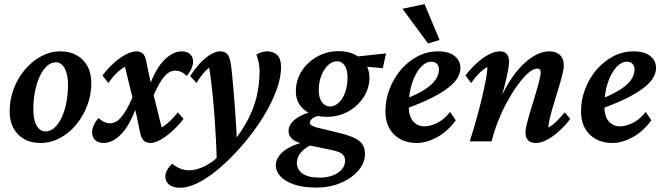

<svg xmlns="http://www.w3.org/2000/svg" viewBox="-20 -681 3190 925"><path d="M173.8 7.8Q129.9 7.8 96.7 -10.7Q63.5 -29.3 44.9 -63.5Q26.4 -97.7 26.4 -144.5Q26.4 -200.2 45.9 -252.4Q65.4 -304.7 99.6 -345.2Q133.8 -385.7 178.2 -409.7Q222.7 -433.6 271.5 -433.6Q315.4 -433.6 349.1 -415Q382.8 -396.5 401.4 -362.3Q419.9 -328.1 419.9 -280.3Q419.9 -224.6 400.4 -172.9Q380.9 -121.1 346.7 -80.1Q312.5 -39.1 268.1 -15.6Q223.6 7.8 173.8 7.8ZM199.2 -47.9Q222.7 -47.9 242.7 -65.9Q262.7 -84 277.3 -115.2Q292 -146.5 299.8 -187.5Q307.6 -228.5 307.6 -273.4Q307.6 -322.3 291.5 -351.6Q275.4 -380.9 250 -380.9Q225.6 -380.9 205.6 -362.3Q185.5 -343.8 170.9 -312Q156.2 -280.3 148.4 -239.7Q140.6 -199.2 140.6 -154.3Q140.6 -103.5 156.7 -75.7Q172.9 -47.9 199.2 -47.9Z M706.1 7.8Q684.6 7.8 672.4 -3.9Q660.2 -15.6 655.3 -40Q639.6 -120.1 621.1 -199.2Q602.5 -278.3 582 -359.4Q540 -335.9 502 -281.2L473.6 -317.4Q498 -349.6 526.9 -376Q555.7 -402.3 585 -418Q614.3 -433.6 637.7 -433.6Q654.3 -433.6 666.5 -424.3Q678.7 -415 683.6 -389.6Q700.2 -306.6 719.2 -227.1Q738.3 -147.5 758.8 -66.4Q778.3 -78.1 797.9 -96.7Q817.4 -115.2 836.9 -139.6L864.3 -108.4Q839.8 -76.2 810.5 -49.8Q781.2 -23.4 753.4 -7.8Q725.6 7.8 706.1 7.8ZM479.5 7.8Q453.1 7.8 438.5 -5.9Q423.8 -19.5 423.8 -43.9Q423.8 -60.5 432.6 -79.6Q441.4 -98.6 455.1 -112.3Q471.7 -96.7 485.4 -91.8Q499 -86.9 509.8 -86.9Q525.4 -86.9 542 -96.7Q558.6 -106.4 579.1 -136.7Q599.6 -167 625 -228.5L649.4 -201.2Q613.3 -88.9 569.3 -40.5Q525.4 7.8 479.5 7.8ZM709 -197.3 684.6 -224.6Q720.7 -336.9 765.1 -385.3Q809.6 -433.6 855.5 -433.6Q880.9 -433.6 895.5 -420.4Q910.2 -407.2 910.2 -383.8Q910.2 -367.2 901.4 -348.6Q892.6 -330.1 878.9 -315.4Q862.3 -332 848.6 -336.4Q835 -340.8 824.2 -340.8Q812.5 -340.8 800.3 -335.4Q788.1 -330.1 773.9 -314.9Q759.8 -299.8 744.1 -271.5Q728.5 -243.2 709 -197.3Z M848.6 223.6Q812.5 223.6 794.4 208Q776.4 192.4 776.4 170.9Q776.4 154.3 785.2 138.2Q793.9 122.1 809.6 107.4Q825.2 121.1 846.2 130.4Q867.2 139.6 892.6 139.6Q925.8 139.6 968.3 118.7Q1010.7 97.7 1059.6 46.9L1098.6 9.8Q1146.5 -50.8 1175.3 -106.4Q1204.1 -162.1 1217.3 -219.2Q1230.5 -276.4 1230.5 -339.8Q1230.5 -362.3 1225.6 -383.8Q1220.7 -405.3 1214.8 -418Q1226.6 -424.8 1240.2 -429.2Q1253.9 -433.6 1267.6 -433.6Q1296.9 -433.6 1315.4 -416Q1334 -398.4 1334 -358.4Q1334 -311.5 1315.9 -258.3Q1297.9 -205.1 1266.6 -149.4Q1235.4 -93.8 1195.3 -40.5Q1155.3 12.7 1111.3 58.6Q1076.2 95.7 1041 126Q1005.9 156.2 971.7 178.2Q937.5 200.2 906.2 211.9Q875 223.6 848.6 223.6ZM1024.4 102.5Q1023.4 50.8 1020.5 -5.4Q1017.6 -61.5 1013.7 -116.2Q1009.8 -170.9 1004.9 -218.8Q1000 -266.6 995.6 -302.2Q991.2 -337.9 987.3 -355.5Q955.1 -329.1 926.8 -281.2L896.5 -314.5Q919.9 -351.6 945.3 -377.9Q970.7 -404.3 995.1 -418.9Q1019.5 -433.6 1039.1 -433.6Q1062.5 -433.6 1074.2 -421.4Q1085.9 -409.2 1090.8 -378.9Q1093.8 -364.3 1097.2 -331.1Q1100.6 -297.9 1104.5 -253.4Q1108.4 -209 1111.8 -160.2Q1115.2 -111.3 1118.2 -64.9Q1121.1 -18.6 1122.1 17.6Z M1503.9 222.7Q1439.5 222.7 1396 207.5Q1352.5 192.4 1330.6 168Q1308.6 143.6 1308.6 116.2Q1308.6 82 1340.3 52.7Q1372.1 23.4 1437.5 4.9L1483.4 15.6Q1448.2 31.2 1429.2 54.2Q1410.2 77.1 1410.2 104.5Q1410.2 134.8 1437 154.8Q1463.9 174.8 1520.5 174.8Q1555.7 174.8 1583.5 164.1Q1611.3 153.3 1627 134.8Q1642.6 116.2 1642.6 92.8Q1642.6 70.3 1625.5 58.6Q1608.4 46.9 1560.5 38.1L1457 16.6L1447.3 12.7Q1410.2 6.8 1390.1 -9.3Q1370.1 -25.4 1370.1 -49.8Q1370.1 -81.1 1403.8 -107.4Q1437.5 -133.8 1502 -147.5L1520.5 -124Q1501 -121.1 1486.8 -111.3Q1472.7 -101.6 1472.7 -89.8Q1472.7 -82 1480.5 -77.1Q1488.3 -72.3 1503.9 -67.4L1616.2 -40Q1682.6 -24.4 1710.4 -2.4Q1738.3 19.5 1738.3 61.5Q1738.3 103.5 1706.5 140.6Q1674.8 177.7 1621.6 200.2Q1568.4 222.7 1503.9 222.7ZM1555.7 -118.2Q1487.3 -118.2 1446.3 -151.4Q1405.3 -184.6 1405.3 -241.2Q1405.3 -293.9 1433.1 -337.9Q1460.9 -381.8 1508.3 -408.2Q1555.7 -434.6 1612.3 -434.6Q1656.2 -434.6 1689.5 -418Q1722.7 -401.4 1741.2 -373Q1759.8 -344.7 1759.8 -307.6Q1759.8 -255.9 1731.9 -212.9Q1704.1 -169.9 1657.7 -144Q1611.3 -118.2 1555.7 -118.2ZM1569.3 -168Q1592.8 -168 1612.3 -186.5Q1631.8 -205.1 1643.1 -236.8Q1654.3 -268.6 1654.3 -307.6Q1654.3 -344.7 1640.6 -365.2Q1627 -385.7 1604.5 -385.7Q1580.1 -385.7 1560.1 -366.7Q1540 -347.7 1527.8 -315.9Q1515.6 -284.2 1515.6 -246.1Q1515.6 -209 1531.2 -188.5Q1546.9 -168 1569.3 -168ZM1824.2 -352.5 1706.1 -363.3 1676.8 -406.2 1839.8 -423.8Z M1988.3 7.8Q1919.9 7.8 1878.4 -33.2Q1836.9 -74.2 1836.9 -144.5Q1836.9 -201.2 1856.9 -252.9Q1877 -304.7 1911.6 -345.2Q1946.3 -385.7 1992.2 -409.7Q2038.1 -433.6 2089.8 -433.6Q2143.6 -433.6 2170.9 -410.6Q2198.2 -387.7 2198.2 -354.5Q2198.2 -331.1 2185.1 -307.6Q2171.9 -284.2 2142.1 -260.3Q2112.3 -236.3 2061.5 -210.4Q2010.7 -184.6 1935.5 -157.2V-205.1Q1992.2 -227.5 2027.3 -250.5Q2062.5 -273.4 2078.6 -297.4Q2094.7 -321.3 2094.7 -346.7Q2094.7 -363.3 2085 -373.5Q2075.2 -383.8 2057.6 -383.8Q2031.2 -383.8 2006.3 -356.4Q1981.4 -329.1 1965.3 -280.8Q1949.2 -232.4 1949.2 -168.9Q1949.2 -121.1 1970.2 -96.7Q1991.2 -72.3 2025.4 -72.3Q2049.8 -72.3 2083.5 -87.4Q2117.2 -102.5 2148.4 -141.6L2175.8 -101.6Q2135.7 -46.9 2085 -19.5Q2034.2 7.8 1988.3 7.8ZM2042 -471.7 1918.9 -638.7 2025.4 -661.1 2097.7 -488.3Z M2561.5 7.8Q2537.1 7.8 2524.4 -4.9Q2511.7 -17.6 2511.7 -42Q2511.7 -57.6 2519 -87.4Q2526.4 -117.2 2537.6 -153.8Q2548.8 -190.4 2559.6 -226.1Q2570.3 -261.7 2577.6 -290.5Q2585 -319.3 2585 -332Q2585 -350.6 2567.4 -350.6Q2549.8 -350.6 2525.9 -330.1Q2502 -309.6 2476.1 -274.4Q2450.2 -239.3 2425.3 -194.3Q2400.4 -149.4 2380.4 -99.1Q2360.4 -48.8 2348.6 0H2243.2Q2257.8 -45.9 2272.9 -98.6Q2288.1 -151.4 2300.3 -202.6Q2312.5 -253.9 2320.3 -295.4Q2328.1 -336.9 2328.1 -358.4Q2307.6 -346.7 2288.6 -328.1Q2269.5 -309.6 2250 -281.2L2222.7 -317.4Q2247.1 -349.6 2275.9 -376Q2304.7 -402.3 2334 -418Q2363.3 -433.6 2388.7 -433.6Q2410.2 -433.6 2421.4 -420.4Q2432.6 -407.2 2432.6 -382.8Q2432.6 -369.1 2426.8 -337.9Q2420.9 -306.6 2408.7 -258.8Q2396.5 -210.9 2376 -143.6H2367.2Q2387.7 -205.1 2417 -258.3Q2446.3 -311.5 2481 -350.6Q2515.6 -389.6 2552.7 -411.6Q2589.8 -433.6 2625 -433.6Q2658.2 -433.6 2677.2 -416.5Q2696.3 -399.4 2696.3 -365.2Q2696.3 -350.6 2689 -320.8Q2681.6 -291 2670.4 -254.4Q2659.2 -217.8 2647.9 -180.7Q2636.7 -143.6 2629.4 -113.3Q2622.1 -83 2622.1 -66.4Q2642.6 -78.1 2661.6 -96.7Q2680.7 -115.2 2700.2 -139.6L2727.5 -108.4Q2703.1 -76.2 2674.3 -49.8Q2645.5 -23.4 2616.2 -7.8Q2586.9 7.8 2561.5 7.8Z M2930.7 7.8Q2862.3 7.8 2820.8 -33.2Q2779.3 -74.2 2779.3 -144.5Q2779.3 -201.2 2799.3 -252.9Q2819.3 -304.7 2854 -345.2Q2888.7 -385.7 2934.6 -409.7Q2980.5 -433.6 3032.2 -433.6Q3085.9 -433.6 3113.3 -410.6Q3140.6 -387.7 3140.6 -354.5Q3140.6 -331.1 3127.4 -307.6Q3114.3 -284.2 3084.5 -260.3Q3054.7 -236.3 3003.9 -210.4Q2953.1 -184.6 2877.9 -157.2V-205.1Q2934.6 -227.5 2969.7 -250.5Q3004.9 -273.4 3021 -297.4Q3037.1 -321.3 3037.1 -346.7Q3037.1 -363.3 3027.3 -373.5Q3017.6 -383.8 3000 -383.8Q2973.6 -383.8 2948.7 -356.4Q2923.8 -329.1 2907.7 -280.8Q2891.6 -232.4 2891.6 -168.9Q2891.6 -121.1 2912.6 -96.7Q2933.6 -72.3 2967.8 -72.3Q2992.2 -72.3 3025.9 -87.4Q3059.6 -102.5 3090.8 -141.6L3118.2 -101.6Q3078.1 -46.9 3027.3 -19.5Q2976.6 7.8 2930.7 7.8Z"/></svg>

Font: Crimson Pro SemiBold
Style: Italic
Weight: 600
Italic angle: -12°
Designer: Jacques Le Bailly
Foundry: Baron von Fonthausen
Version: Version 1.003